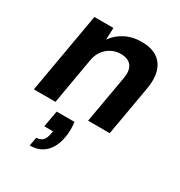

<svg xmlns="http://www.w3.org/2000/svg" viewBox="-190 -663 1007 1076"><g transform="rotate(30 314.0 -124.5)"><path d="M23 0 114 -521H237L234 -444Q263 -485 309 -509Q355 -533 414 -533Q476 -533 514.5 -508Q553 -483 567.5 -435.5Q582 -388 570 -321L514 0H374L428 -308Q437 -359 416.5 -387.5Q396 -416 346 -416Q316 -416 288.5 -402.5Q261 -389 241.5 -363.5Q222 -338 215 -300L163 0ZM160 284 170 228Q196 228 211 212.5Q226 197 231 165L234 150H177L196 44H311Q315 71 314.5 97Q314 123 309 146Q298 210 260 247Q222 284 160 284Z"/></g></svg>

Font: DM Sans 10pt ExtraBold
Style: Italic
Weight: 800
Italic angle: -10°
Version: Version 4.004;gftools[0.9.30]